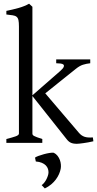

<svg xmlns="http://www.w3.org/2000/svg" viewBox="-20 -777 528 1044"><path d="M14.6 0V-21Q46.9 -29.3 64.9 -35.6Q83 -42 83 -50.8V-632.8Q83 -655.3 80.3 -667.5Q77.6 -679.7 70.1 -685.8Q62.5 -691.9 49.1 -693.8Q35.6 -695.8 14.6 -698.2V-717.8Q48.3 -724.6 80.8 -733.6Q113.3 -742.7 138.2 -756.8L156.2 -740.2V-258.8L306.6 -390.1Q322.8 -404.3 326.2 -412.8Q329.6 -421.4 325 -425.8Q320.3 -430.2 309.3 -431.6Q298.3 -433.1 285.6 -433.1V-454.1H470.7V-433.1Q449.2 -430.7 431.2 -425Q413.1 -419.4 392.6 -402.8L226.1 -269.5L409.7 -54.2Q416.5 -46.4 423.8 -41.3Q431.2 -36.1 439.9 -33.2Q448.7 -30.3 459.7 -29.5Q470.7 -28.8 484.9 -29.8L487.8 -8.8Q473.6 -5.4 459.7 -2.9Q445.8 -0.5 433.8 1.2Q421.9 2.9 412.4 3.9Q402.8 4.9 397.9 4.9Q377.4 4.9 365 -1Q352.5 -6.8 341.8 -21L156.2 -254.9V-50.8Q156.2 -46.9 158 -43.9Q159.7 -41 165 -37.8Q170.4 -34.7 181.2 -30.8Q191.9 -26.9 210 -21V0ZM310.1 140.6Q307.6 154.3 301 169.4Q294.4 184.6 283.9 198.7Q273.4 212.9 258.3 225.6Q243.2 238.3 223.6 247.6L206.5 229.5Q212.9 225.6 219.5 217.5Q226.1 209.5 231.2 200Q236.3 190.4 239.7 180.4Q243.2 170.4 243.7 162.1Q244.1 151.4 240.7 141.1Q237.3 130.9 229 122.3Q220.7 113.8 207.3 108.2Q193.8 102.5 174.8 101.1L170.4 80.1Q174.8 76.2 188.5 71Q202.1 65.9 218.3 61.5Q234.4 57.1 249.5 54.7Q264.6 52.2 272.5 53.7Q284.7 59.6 293 70.3Q301.3 81.1 305.7 93.3Q310.1 105.5 311 117.9Q312 130.4 310.1 140.6Z"/></svg>

Font: Gentium Unicode
Style: Regular
Weight: 400
Version: Version 1.009